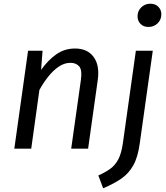

<svg xmlns="http://www.w3.org/2000/svg" viewBox="-20 -800 895 1033"><path d="M384 -539Q450 -539 483.5 -494Q517 -449 506 -370L454 0H363L415 -368Q423 -424 406 -443Q389 -462 359 -462Q326 -462 295.5 -441Q265 -420 239 -387Q213 -354 192 -316L148 0H57L131 -527H209L201 -424Q238 -476 282.5 -507.5Q327 -539 384 -539ZM535 213 509 144Q545 128 571.5 109.5Q598 91 615.5 59Q633 27 641 -29L711 -527H802L732 -29Q722 45 697.5 89Q673 133 633.5 160.5Q594 188 535 213ZM779 -655Q752 -655 736 -671.5Q720 -688 720 -712Q720 -741 740 -760.5Q760 -780 789 -780Q816 -780 832 -763.5Q848 -747 848 -723Q848 -694 828 -674.5Q808 -655 779 -655Z"/></svg>

Font: Fira Sans Variable
Style: Italic
Weight: 397
Italic angle: -8°
Designer: Carrois Corporate & Edenspiekermann AG
Foundry: Carrois Corporate GbR & Edenspiekermann AG
Version: Version 4.202